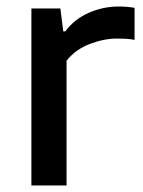

<svg xmlns="http://www.w3.org/2000/svg" viewBox="-20 -570 440 590"><path d="M76.5 0V-544H165.5L174.5 -473.5H180.5Q208.5 -511 252.5 -530.5Q296.5 -550 344.5 -550Q370 -550 393.5 -546V-447.5Q380.5 -450 366.8 -450.8Q353 -451.5 339 -451.5Q300 -451.5 256.2 -435Q212.5 -418.5 184.5 -383.5V0Z"/></svg>

Font: Encode Sans SmExp Md
Style: Regular
Weight: 500
Width: 6
Designer: Multiple Designers
Foundry: Impallari Type
Version: Version 3.002; ttfautohint (v1.8.3) -l 8 -r 50 -G 200 -x 14 